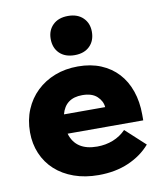

<svg xmlns="http://www.w3.org/2000/svg" viewBox="-81 -767 710 840"><g transform="rotate(-10 274.5 -347.5)"><path d="M290 7Q230 7 181 -10.5Q132 -28 97.5 -59.5Q63 -91 44.5 -134.5Q26 -178 26 -229Q26 -284 45 -329.5Q64 -375 98.5 -408Q133 -441 179.5 -459Q226 -477 282 -477Q339 -477 383.5 -458.5Q428 -440 459 -406.5Q490 -373 506.5 -325.5Q523 -278 523 -221V-195H187Q210 -117 305 -117Q343 -117 376 -130Q409 -143 433 -168L520 -88Q482 -44 423.5 -18.5Q365 7 290 7ZM279 -350Q204 -350 186 -281H369Q367 -308 344.5 -329Q322 -350 279 -350ZM278 -528Q235 -528 210.5 -552Q186 -576 186 -616Q186 -654 210.5 -678Q235 -702 278 -702Q320 -702 344.5 -678Q369 -654 369 -616Q369 -576 344.5 -552Q320 -528 278 -528Z"/></g></svg>

Font: Tilda Sans Black
Style: Regular
Weight: 900
Designer: ParaType Ltd
Foundry: ParaType Ltd
Version: Version 1.009